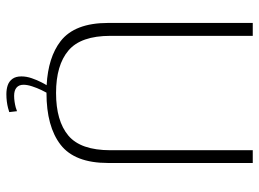

<svg xmlns="http://www.w3.org/2000/svg" viewBox="-130 -584 851 632"><g transform="rotate(90 296.0 -268.5)"><path d="M286.5 4.5Q397 4.5 457 -42Q517 -88.5 517 -198.5V-674.5H475V-206Q475 -108 426.8 -67.5Q378.5 -27 286.5 -27Q195 -27 146.8 -67.8Q98.5 -108.5 98.5 -206V-674.5H56V-198.5Q56 -88.5 116 -42Q169 -1 261 4Q257 10 251.5 21Q244 35.5 238 53Q232 70.5 232 87Q232 105.5 240 116.5Q248 127.5 261 132Q274 136.5 290.5 136.5Q303 136.5 314.8 135Q326.5 133.5 336 131Q345.5 128.5 349.5 127L346.5 101.5Q342 103.5 333.8 105.8Q325.5 108 315.5 109.5Q305.5 111 296 111Q278 111 268.8 103Q259.5 95 259.5 80Q259.5 67.5 264.8 51.5Q270 35.5 277 21Q282 11 285.5 4.5Q286 4.5 286.5 4.5Z"/></g></svg>

Font: Anybody Thin ExtraLight
Style: Regular
Weight: 250
Version: Version 1.113;gftools[0.9.25]